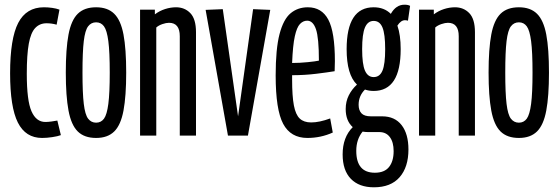

<svg xmlns="http://www.w3.org/2000/svg" viewBox="-20 -577 2379 817"><path d="M23 -265Q23 -413 57.5 -479.5Q92 -546 167 -546Q184 -546 202 -543.5Q220 -541 233 -536L221 -472Q200 -478 178 -478Q149 -478 130 -458Q111 -438 102.5 -391Q94 -344 94 -263Q94 -149 114 -103.5Q134 -58 173 -58Q184 -58 199 -60Q214 -62 224 -64L239 -2Q226 3 202.5 6.5Q179 10 159 10Q89 10 56 -55.5Q23 -121 23 -265Z M260 -268Q260 -369 271.5 -430Q283 -491 311 -518.5Q339 -546 389 -546Q438 -546 466 -518.5Q494 -491 505.5 -430Q517 -369 517 -268Q517 -168 505.5 -106.5Q494 -45 466 -17.5Q438 10 389 10Q339 10 311 -17.5Q283 -45 271.5 -106.5Q260 -168 260 -268ZM331 -268Q331 -181 336.5 -135Q342 -89 355 -72Q368 -55 389 -55Q410 -55 422.5 -72Q435 -89 441 -135Q447 -181 447 -268Q447 -356 441 -402Q435 -448 422.5 -465Q410 -482 389 -482Q368 -482 355 -465Q342 -448 336.5 -402Q331 -356 331 -268Z M576 0V-536H639V-516Q659 -531 682.5 -538.5Q706 -546 729 -546Q766 -546 790 -521Q814 -496 814 -440V0H745V-423Q745 -480 699 -480Q687 -480 671 -474.5Q655 -469 645 -460V0Z M950 0 855 -535 928 -538 993 -82 1057 -538 1130 -535 1035 0Z M1288 10Q1217 10 1185 -50Q1153 -110 1153 -256Q1153 -369 1169.5 -432Q1186 -495 1216.5 -520.5Q1247 -546 1290 -546Q1349 -546 1377 -493.5Q1405 -441 1405 -317Q1405 -311 1404.5 -296Q1404 -281 1404 -274Q1374 -269 1325 -263Q1276 -257 1223 -257V-239Q1223 -168 1230.5 -128.5Q1238 -89 1255.5 -72.5Q1273 -56 1304 -56Q1339 -56 1385 -73L1396 -13Q1345 10 1288 10ZM1223 -309Q1255 -309 1289.5 -312.5Q1324 -316 1337 -319Q1337 -416 1324.5 -452.5Q1312 -489 1287 -489Q1270 -489 1256.5 -475Q1243 -461 1234.5 -422.5Q1226 -384 1223 -309Z M1570 -190Q1550 -190 1533 -196Q1506 -169 1506 -131Q1506 -108 1518 -95Q1530 -82 1558 -82H1606Q1660 -82 1689 -44.5Q1718 -7 1718 59Q1718 134 1680.5 177Q1643 220 1571 220Q1508 220 1473 184Q1438 148 1438 80Q1438 7 1481 -36Q1451 -63 1451 -113Q1451 -145 1464 -171Q1477 -197 1499 -217Q1455 -259 1455 -368Q1455 -546 1570 -546Q1615 -546 1643 -518Q1665 -557 1701 -557Q1717 -557 1725 -552L1716 -489Q1710 -491 1703 -491Q1686 -491 1671 -468Q1685 -428 1685 -368Q1685 -190 1570 -190ZM1570 -249Q1596 -249 1607.5 -276.5Q1619 -304 1619 -368Q1619 -432 1607.5 -460Q1596 -488 1570 -488Q1545 -488 1533 -460Q1521 -432 1521 -368Q1521 -304 1533 -276.5Q1545 -249 1570 -249ZM1496 65Q1496 158 1575 158Q1616 158 1635.5 133.5Q1655 109 1655 66Q1655 28 1639 6.5Q1623 -15 1594 -15H1547Q1534 -15 1523 -17Q1496 16 1496 65Z M1763 0V-536H1826V-516Q1846 -531 1869.5 -538.5Q1893 -546 1916 -546Q1953 -546 1977 -521Q2001 -496 2001 -440V0H1932V-423Q1932 -480 1886 -480Q1874 -480 1858 -474.5Q1842 -469 1832 -460V0Z M2059 -268Q2059 -369 2070.5 -430Q2082 -491 2110 -518.5Q2138 -546 2188 -546Q2237 -546 2265 -518.5Q2293 -491 2304.5 -430Q2316 -369 2316 -268Q2316 -168 2304.5 -106.5Q2293 -45 2265 -17.5Q2237 10 2188 10Q2138 10 2110 -17.5Q2082 -45 2070.5 -106.5Q2059 -168 2059 -268ZM2130 -268Q2130 -181 2135.5 -135Q2141 -89 2154 -72Q2167 -55 2188 -55Q2209 -55 2221.5 -72Q2234 -89 2240 -135Q2246 -181 2246 -268Q2246 -356 2240 -402Q2234 -448 2221.5 -465Q2209 -482 2188 -482Q2167 -482 2154 -465Q2141 -448 2135.5 -402Q2130 -356 2130 -268Z"/></svg>

Font: Georama ExtraCondensed
Style: Regular
Weight: 400
Width: 2
Designer: Jean-Baptiste Levee
Foundry: Production Type
Version: Version 1.000